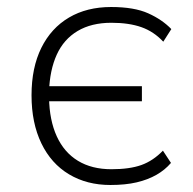

<svg xmlns="http://www.w3.org/2000/svg" viewBox="-20 -520 551 548"><path d="M295 8Q228 8 177 -22.5Q126 -53 98 -111Q70 -169 70 -248Q70 -327 98 -383.5Q126 -440 177 -470Q228 -500 297 -500Q363 -500 403 -482Q443 -464 469 -437L446 -401Q419 -430 383.5 -442.5Q348 -455 298 -455Q241 -455 201.5 -431.5Q162 -408 142 -364Q122 -320 120 -259L110 -274H385V-231H110L120 -241Q121 -177 142 -131Q163 -85 202.5 -61Q242 -37 298 -37Q350 -37 383.5 -49Q417 -61 445 -90L468 -55Q451 -35 426.5 -21Q402 -7 370 0.5Q338 8 295 8Z"/></svg>

Font: Nunito Sans 7pt SemiCondensed ExtraLight
Style: Regular
Weight: 250
Width: 4
Designer: Vernon Adams
Foundry: Vernon Adams
Version: Version 3.101;gftools[0.9.27]